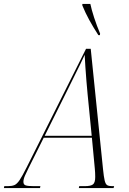

<svg xmlns="http://www.w3.org/2000/svg" viewBox="-78 -964 663 984"><path d="M-58 0 -56 -10H-37Q-17 -10 -4 -15.5Q9 -21 22.5 -41Q36 -61 59 -107L363 -714H387L450 -97Q454 -57 458.5 -38.5Q463 -20 471.5 -15Q480 -10 496 -10H507L504 0H326L328 -10H357Q387 -10 398.5 -19Q410 -28 410 -57Q410 -67 409.5 -78Q409 -89 408 -99L393 -258H146L68 -102Q58 -82 50 -64Q42 -46 42 -32Q42 -18 53.5 -14Q65 -10 94 -10H129L127 0ZM269 -505 151 -268H392L371 -481Q368 -511 365 -548.5Q362 -586 359.5 -622Q357 -658 356 -683Q345 -659 334.5 -637.5Q324 -616 309 -586Q294 -556 269 -505ZM426 -784Q399 -826 379.5 -861.5Q360 -897 344 -936V-944H385Q391 -915 404.5 -873.5Q418 -832 435 -792L434 -784Z"/></svg>

Font: Noto Serif Display Condensed ExtraLight
Style: Italic
Weight: 200
Width: 3
Italic angle: -12°
Designer: Monotype Design Team
Foundry: Monotype Imaging Inc.
Version: Version 2.009